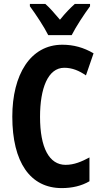

<svg xmlns="http://www.w3.org/2000/svg" viewBox="-20 -953 523 983"><path d="M227 -773H347C368 -815 412 -882 441 -921V-933H363C338 -910 316 -888 287 -852C259 -885 234 -914 212 -933H133V-921C162 -882 208 -812 227 -773ZM309 -606C350 -606 385 -591 420 -567L459 -680C408 -710 356 -724 299 -724C135 -724 43 -570 43 -356C43 -122 135 10 296 10C349 10 397 -1 438 -25V-147C399 -126 360 -109 316 -109C232 -109 185 -196 185 -355C185 -500 225 -606 309 -606Z"/></svg>

Font: Noto Sans Myanmar UI ExtraCondensed
Style: Bold
Weight: 700
Width: 2
Designer: Monotype Design Team
Foundry: Monotype Imaging Inc.
Version: Version 2.103